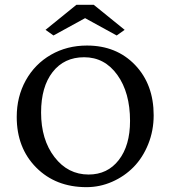

<svg xmlns="http://www.w3.org/2000/svg" viewBox="-20 -772 710 801"><path d="M500 -647.5 466.8 -624 335 -696.3 203.1 -624 169.9 -647.5 298.8 -752H371.1ZM340.8 8.8Q212.4 8.8 131.1 -73Q49.8 -154.8 49.8 -284.2Q49.8 -368.7 87.6 -436.8Q125.5 -504.9 192.4 -543.5Q259.3 -582 342.8 -582Q465.8 -582 543.5 -501Q621.1 -419.9 621.1 -291Q621.1 -227.1 598.4 -170.7Q575.7 -114.3 537.4 -75.2Q499 -36.1 447.8 -13.7Q396.5 8.8 340.8 8.8ZM349.6 -43.9Q428.7 -43.9 475.6 -104.5Q522.5 -165 522.5 -267.6Q522.5 -385.7 469.5 -459.5Q416.5 -533.2 331.1 -533.2Q247.6 -533.2 199.5 -471.4Q151.4 -409.7 151.4 -302.7Q151.4 -189.5 207.3 -116.7Q263.2 -43.9 349.6 -43.9Z"/></svg>

Font: Crimson Pro
Style: Regular
Weight: 400
Designer: Jacques Le Bailly
Foundry: Baron von Fonthausen
Version: Version 1.003